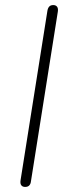

<svg xmlns="http://www.w3.org/2000/svg" viewBox="-20 -731 274 757"><path d="M79 6Q69 6 64 -0.5Q59 -7 61 -20L167 -689Q169 -700 174.5 -705.5Q180 -711 190 -711Q200 -711 205 -704.5Q210 -698 208 -685L102 -16Q101 -6 95.5 0Q90 6 79 6Z"/></svg>

Font: Nunito ExtraLight ExtraLight
Style: Italic
Weight: 250
Italic angle: -9°
Version: Version 3.602